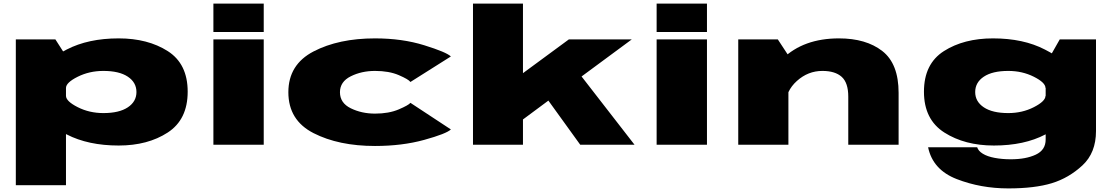

<svg xmlns="http://www.w3.org/2000/svg" viewBox="-20 -805 6216 1068"><path d="M68 225H347V-494L288 -586H68ZM640 4.5Q802 4.5 913 -67.8Q1024 -140 1024 -295Q1024 -450 913 -520.8Q802 -591.5 640 -591.5Q471 -591.5 351 -529.5Q231 -467.5 231 -435.5L347 -315.5Q347 -345.5 412 -378Q477 -410.5 555 -410.5Q643 -410.5 691 -378.5Q739 -346.5 739 -293Q739 -240 691 -208Q643 -176 555 -176Q477 -176 412 -209Q347 -242 347 -272L231 -151Q231 -119 351 -57.2Q471 4.5 640 4.5Z M1167 0H1447V-586H1167ZM1167 -785V-627H1447V-785Z M2066 7Q2217 7 2340 -27Q2463 -61 2488 -85L2263 -233Q2253 -220 2198 -196.5Q2143 -173 2066 -173Q1992 -173 1931.5 -202.5Q1871 -232 1871 -292Q1871 -350.5 1931 -380.5Q1991 -410.5 2066 -410.5Q2144 -410.5 2198.5 -387Q2253 -363.5 2263 -349L2488 -491Q2463 -515 2340 -553.2Q2217 -591.5 2066 -591.5Q1864 -591.5 1724 -518.8Q1584 -446 1584 -292Q1584 -136 1724 -64.5Q1864 7 2066 7Z M3026 -251.5 3207.5 0H3509.5L3210 -386ZM2611 0H2889V-140.5L3036.5 -250L3208 -374.5L3494.5 -586H3144.5L2889 -398V-785H2611Z M3632.5 0H3912.5V-586H3632.5ZM3632.5 -785V-627H3912.5V-785Z M4086.5 0H4365.5V-496L4306.5 -586H4086.5ZM4698.5 0H4978.5V-288.5Q4978.5 -450.5 4888 -521Q4797.5 -591.5 4646.5 -591.5Q4449.5 -591.5 4332.5 -477.8Q4215.5 -364 4215.5 -302.5L4350.5 -220.5Q4350.5 -298.5 4412.5 -354.5Q4474.5 -410.5 4554.5 -410.5Q4625.5 -410.5 4662 -377.5Q4698.5 -344.5 4698.5 -267.5Z M5588.5 243Q5736 243 5830.8 214Q5925.5 185 6001 115Q6076.5 45 6076.5 -76V-586H5875L5796.5 -448V-29Q5796.5 29.5 5741.5 55.2Q5686.5 81 5602.5 81Q5554 81 5513 73.2Q5472 65.5 5446.8 50Q5421.5 34.5 5415.5 14H5142.5Q5168.5 139.5 5302 191.2Q5435.5 243 5588.5 243ZM5508.5 4.5Q5677.5 4.5 5795 -57.2Q5912.5 -119 5912.5 -151L5795.5 -272Q5795.5 -242 5731 -209Q5666.5 -176 5588.5 -176Q5500.5 -176 5452.5 -208Q5404.5 -240 5404.5 -293Q5404.5 -346.5 5452.5 -378.5Q5500.5 -410.5 5588.5 -410.5Q5666.5 -410.5 5731 -378Q5795.5 -345.5 5795.5 -315.5L5911.5 -435.5Q5911.5 -467.5 5792 -529.5Q5672.5 -591.5 5503.5 -591.5Q5341.5 -591.5 5230.5 -520.8Q5119.5 -450 5119.5 -295Q5119.5 -140 5233 -67.8Q5346.5 4.5 5508.5 4.5Z"/></svg>

Font: Anybody ExtraExpanded Black
Style: Regular
Weight: 900
Width: 8
Version: Version 1.113;gftools[0.9.25]